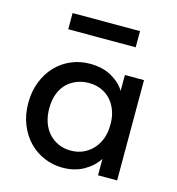

<svg xmlns="http://www.w3.org/2000/svg" viewBox="-99 -731 762 825"><g transform="rotate(15 281.5 -318.5)"><path d="M252 8Q210 8 171.5 -8Q133 -24 103.5 -54Q74 -84 56.5 -127Q39 -170 39 -223Q39 -275 56 -318Q73 -361 102 -391Q131 -421 169.5 -437.5Q208 -454 252 -454Q310 -454 350.5 -430.5Q391 -407 409 -375V-446H494V0H409V-73Q387 -38 346.5 -15Q306 8 252 8ZM267 -72Q300 -72 325.5 -84.5Q351 -97 368.5 -117.5Q386 -138 395 -164.5Q404 -191 404 -220V-235Q403 -263 393.5 -288Q384 -313 367 -332Q350 -351 325 -362Q300 -373 269 -373Q240 -373 215 -363Q190 -353 171.5 -334.5Q153 -316 142.5 -288Q132 -260 132 -224Q132 -189 142 -161Q152 -133 170 -113.5Q188 -94 212.5 -83Q237 -72 267 -72ZM423 -573H123V-645H423Z"/></g></svg>

Font: Tilda Sans Medium
Style: Regular
Weight: 500
Designer: ParaType Ltd
Foundry: ParaType Ltd
Version: Version 1.009